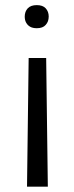

<svg xmlns="http://www.w3.org/2000/svg" viewBox="-20 -550 284 739"><path d="M90.3 -326.7H157.7L164.1 168.5H84ZM167.5 -486.3Q167.5 -481.4 166.7 -477.1Q166 -472.7 164.6 -468.5Q163.1 -464.4 160.9 -460.9Q158.7 -457.5 155.8 -454.1Q150.4 -447.8 141.8 -444.6Q133.3 -441.4 121.6 -441.4Q113.8 -441.4 107.2 -442.9Q100.6 -444.3 95.7 -447.3Q90.8 -450.2 86.9 -454.1Q83 -458.5 80.3 -463.4Q77.6 -468.3 76.4 -474.1Q75.2 -480 75.2 -486.3Q75.2 -505.4 86.9 -518.1Q98.6 -530.3 121.6 -530.3Q144.5 -530.3 155.8 -518.1Q167.5 -505.4 167.5 -486.3Z"/></svg>

Font: Vazir Light UI
Style: Light-UI
Weight: 300
Designer: Saber Rastikerdar
Foundry: Saber Rastikerdar
Version: Version 30.0.0